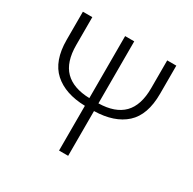

<svg xmlns="http://www.w3.org/2000/svg" viewBox="-160 -894 1066 1059"><g transform="rotate(30 373.5 -364.5)"><path d="M135 -729V-552Q135 -443 187.5 -390Q240 -337 344 -334V-729H402V-334Q507 -336 559.5 -389.5Q612 -443 612 -552V-729H670V-550Q670 -415 600 -351.5Q530 -288 402 -285V0H344V-285Q217 -288 146 -352Q75 -416 75 -550V-729Z"/></g></svg>

Font: Kinto Sans Light
Style: Regular
Weight: 300
Designer: Authors: Ryoko NISHIZUKA  (kana & ideographs); Paul D. Hunt (Latin, Greek & Cyrillic); Wenlong ZHANG  (bopomofo); Sandol
Foundry: Adobe Systems Incorporated, ookami Inc.
Version: Version 0.001